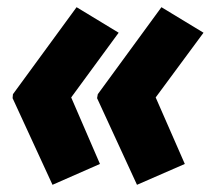

<svg xmlns="http://www.w3.org/2000/svg" viewBox="-20 -544 586 534"><path d="M126 -30 258 -88 178 -273 310 -453 193 -524 16 -282 15 -271ZM361 -30 494 -88 413 -273 546 -453 429 -524 252 -282 250 -271Z"/></svg>

Font: Noto Sans UI Condensed Black
Style: Italic
Weight: 900
Width: 3
Italic angle: -192°
Designer: Monotype Design Team
Foundry: Monotype Imaging Inc.
Version: Version 1.901